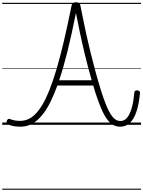

<svg xmlns="http://www.w3.org/2000/svg" viewBox="-20 -1116 1281 1717"><path d="M160 17Q139 17 119 14.5Q99 12 82.5 7.5Q66 3 54 -2Q47 -6 41 -14Q35 -22 40 -34Q45 -47 52.5 -51Q60 -55 68 -52Q87 -44 109 -39.5Q131 -35 159 -35Q195 -35 228.5 -48.5Q262 -62 294.5 -94Q327 -126 359 -179.5Q391 -233 422.5 -312Q454 -391 486 -499Q518 -607 551 -747.5Q584 -888 620 -1066Q623 -1082 633.5 -1089Q644 -1096 660 -1096Q677 -1096 686.5 -1089.5Q696 -1083 699 -1066Q709 -1018 722 -952Q735 -886 752 -808.5Q769 -731 790 -645.5Q811 -560 835 -472Q859 -384 886 -298Q909 -226 929.5 -175.5Q950 -125 970 -94Q990 -63 1011 -48.5Q1032 -34 1056 -34Q1090 -33 1115 -61.5Q1140 -90 1157 -147Q1174 -204 1181 -288Q1182 -299 1188.5 -303.5Q1195 -308 1208 -308Q1220 -307 1226.5 -301Q1233 -295 1232 -286Q1223 -186 1200.5 -118.5Q1178 -51 1141.5 -17Q1105 17 1055 17Q1021 17 993 2Q965 -13 939 -47.5Q913 -82 888 -139Q863 -196 835 -281Q830 -298 824.5 -316Q819 -334 814 -351H493Q462 -267 431.5 -205.5Q401 -144 368.5 -101.5Q336 -59 302.5 -32.5Q269 -6 233.5 5.5Q198 17 160 17ZM509 -398H800Q768 -509 741.5 -618Q715 -727 694.5 -824.5Q674 -922 659 -1000Q621 -808 584 -659Q547 -510 509 -398ZM0 571H1241V581H0ZM0 -20H1241V0H0ZM0 -505H1241V-500H0ZM0 -1091H1241V-1081H0Z"/></svg>

Font: Playwrite PT Guides
Style: Regular
Weight: 400
Designer: Veronika Burian, José Scaglione
Foundry: TypeTogether
Version: Version 1.003